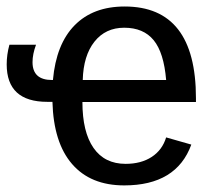

<svg xmlns="http://www.w3.org/2000/svg" viewBox="-20 -558 640 588"><path d="M232.4 -245.6Q232.4 -153.8 266.4 -105Q300.3 -56.2 364.7 -56.2Q412.1 -56.2 444.6 -77.4Q477.1 -98.6 488.8 -137.2L565.9 -115.2Q520.5 9.8 360.4 9.8Q257.3 9.8 200.7 -55.7Q144 -121.1 140.6 -246.1H125Q0.5 -246.1 0.5 -360.8Q0.5 -390.6 8.8 -420.9H90.3Q79.6 -392.1 79.6 -367.7Q79.6 -313 139.2 -313H142.1Q151.9 -422.9 208.5 -480.5Q265.1 -538.1 361.8 -538.1Q580.1 -538.1 580.1 -257.3V-245.6ZM488.8 -313Q481.9 -396.5 450.7 -434.8Q419.4 -473.1 360.4 -473.1Q303.2 -473.1 269.3 -430.4Q235.4 -387.7 233.4 -313Z"/></svg>

Font: Liberation Mono
Style: Regular
Weight: 400
Monospace: yes
Designer: Steve Matteson
Foundry: Ascender Corporation
Version: Version 2.1.5